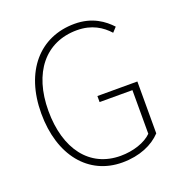

<svg xmlns="http://www.w3.org/2000/svg" viewBox="-134 -855 930 984"><g transform="rotate(-20 330.5 -363.0)"><path d="M368 13C463 13 536 -20 581 -68V-351H363V-318H542V-80C506 -44 440 -22 371 -22C202 -22 101 -157 101 -365C101 -573 207 -704 379 -704C460 -704 513 -669 550 -628L573 -653C536 -693 476 -739 379 -739C188 -739 62 -594 62 -365C62 -136 184 13 368 13Z"/></g></svg>

Font: Harano Aji Gothic CN ExtraLight
Style: Regular
Weight: 250
Foundry: Masamichi Hosoda
Version: HaranoAjiGothicCN-ExtraLight version 20230610;ttx 4.39.4